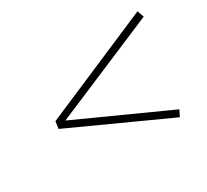

<svg xmlns="http://www.w3.org/2000/svg" viewBox="-87 -678 698 646"><g transform="rotate(-30 262.0 -355.0)"><path d="M448 -165 75 -335 79 -363 503 -545 512 -519 109 -348 460 -189Z"/></g></svg>

Font: Bitter ExtraLight
Style: Italic
Weight: 200
Italic angle: -9°
Designer: Sol Matas, and Bitter project Authors
Foundry: Sol Matas
Version: Version 2.001